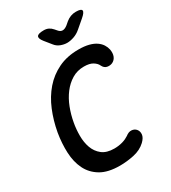

<svg xmlns="http://www.w3.org/2000/svg" viewBox="-227 -1063 1054 1186"><g transform="rotate(-30 300.0 -470.0)"><path d="M39 -360Q53 -438 81.5 -507Q110 -576 155 -628Q200 -680 262.5 -710Q325 -740 406 -740Q449 -740 479.5 -732Q510 -724 530 -710Q550 -696 561 -678.5Q572 -661 576 -642Q581 -614 573 -593.5Q565 -573 545 -563Q527 -555 507 -559Q487 -563 476 -586Q468 -604 445.5 -618Q423 -632 383 -632Q335 -632 297 -609Q259 -586 230.5 -548.5Q202 -511 183.5 -463Q165 -415 156 -364Q148 -321 148 -274Q148 -227 162 -188Q176 -149 207.5 -124Q239 -99 294 -99Q309 -99 324 -101Q339 -103 353 -107Q367 -111 378.5 -116.5Q390 -122 399 -128Q420 -145 440.5 -143.5Q461 -142 473 -128Q486 -113 484 -90.5Q482 -68 457 -44Q423 -12 372 -1Q321 10 271 10Q186 10 134.5 -21Q83 -52 58 -103.5Q33 -155 30 -221.5Q27 -288 39 -360ZM280 -950Q299 -950 313.5 -943Q328 -936 340 -922L353 -907Q366 -891 382 -891Q398 -891 417 -906L438 -924Q454 -937 471.5 -943.5Q489 -950 509 -950Q547 -950 550 -936Q553 -922 521 -895L466 -848Q443 -828 416.5 -819Q390 -810 368 -810Q346 -810 322.5 -819Q299 -828 284 -848L246 -895Q224 -923 232 -936.5Q240 -950 280 -950Z"/></g></svg>

Font: Maple Mono NL SemiBold
Style: Italic
Weight: 600
Italic angle: -10°
Monospace: yes
Designer: subframe7536
Version: Version 7.000